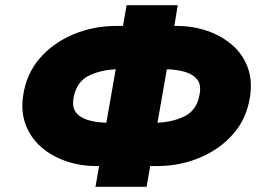

<svg xmlns="http://www.w3.org/2000/svg" viewBox="-20 -720 988 740"><path d="M468 -700H665L652 -620H661Q724 -620 779 -601Q834 -582 874.5 -547Q915 -512 934 -462Q953 -412 944 -350Q932 -265 880 -205Q828 -145 750.5 -112.5Q673 -80 586 -80H559L545 0H348L362 -80H352Q289 -80 234 -99Q179 -118 139 -153Q99 -188 79.5 -238Q60 -288 69 -350Q81 -435 133 -495Q185 -555 262.5 -587.5Q340 -620 428 -620H454ZM748 -350Q757 -390 741.5 -411.5Q726 -433 694.5 -442.5Q663 -452 623 -453L587 -247Q648 -250 692.5 -272.5Q737 -295 748 -350ZM265 -350Q256 -310 271.5 -288.5Q287 -267 318.5 -257.5Q350 -248 390 -247L426 -453Q365 -450 321 -427.5Q277 -405 265 -350Z"/></svg>

Font: Jost* Heavy
Style: Italic
Weight: 800
Italic angle: -10°
Version: Version 3.7